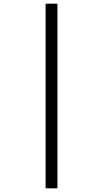

<svg xmlns="http://www.w3.org/2000/svg" viewBox="-20 -780 559 1040"><path d="M227 240H291V-760H227Z"/></svg>

Font: Noto Serif Armenian SemiCondensed SemiBold
Style: Regular
Weight: 600
Width: 4
Designer: Monotype Design Team
Foundry: Monotype Imaging Inc.
Version: Version 2.008